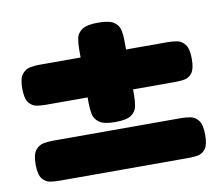

<svg xmlns="http://www.w3.org/2000/svg" viewBox="-64 -602 795 687"><g transform="rotate(-10 333.0 -258.5)"><path d="M98 -268Q83 -268 66 -270.5Q49 -273 37 -288Q25 -303 25 -340Q25 -377 37.5 -392Q50 -407 67 -410Q84 -413 99 -413H567Q583 -413 600 -410Q617 -407 629 -391.5Q641 -376 641 -339Q641 -303 629.5 -288Q618 -273 601 -270.5Q584 -268 566 -268ZM332 -164Q291 -164 274 -176.5Q257 -189 253.5 -208Q250 -227 250 -247V-444Q250 -464 253.5 -482.5Q257 -501 274.5 -513Q292 -525 333 -525Q374 -525 391 -513Q408 -501 411.5 -482Q415 -463 415 -443V-246Q415 -226 411.5 -207Q408 -188 391 -176Q374 -164 332 -164ZM98 8Q83 8 66 5.5Q49 3 37 -12Q25 -27 25 -64Q25 -101 37.5 -116Q50 -131 67 -134Q84 -137 99 -137H567Q583 -137 600 -134Q617 -131 629 -115.5Q641 -100 641 -63Q641 -27 629.5 -12Q618 3 601 5.5Q584 8 566 8Z"/></g></svg>

Font: Fredoka Expanded
Style: Bold
Weight: 700
Width: 7
Designer: Ben Nathan
Foundry: Milena B. Brandão, Ben Nathan
Version: Version 2.001